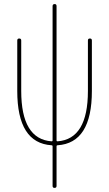

<svg xmlns="http://www.w3.org/2000/svg" viewBox="-20 -710 540 950"><path d="M235.4 8.8Q65.4 -2 65.4 -259.8V-509.8Q65.4 -519.5 75.2 -519.5Q85 -519.5 85 -509.8V-259.8Q85 -21.5 235.4 -10.7Q240.2 -10.7 240.2 -14.6V-679.7Q240.2 -689.5 250 -689.9Q259.8 -690.4 259.8 -679.7V-14.6Q259.8 -10.7 264.6 -10.7Q415 -21.5 415 -259.8V-509.8Q415 -519.5 424.8 -519.5Q434.6 -519.5 434.6 -509.8V-259.8Q434.6 -2 264.6 8.8Q259.8 8.8 259.8 14.6V210Q259.8 219.7 250 219.7Q240.2 219.7 240.2 210V14.6Q240.2 8.8 235.4 8.8Z"/></svg>

Font: Rounded-X Mgen+ 1m thin
Style: Regular
Weight: 100
Designer: [Source Han Sans]
Ryoko NISHIZUKA  (kana & ideographs); Paul D. Hunt (Latin, Greek & Cyrillic); Wenlong ZHANG  (bopomofo
Version: Version 1.059.20150602